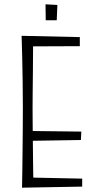

<svg xmlns="http://www.w3.org/2000/svg" viewBox="-20 -865 462 890"><path d="M82 5Q82 5 82.5 -17Q83 -39 83.5 -76Q84 -113 84.5 -160.5Q85 -208 85.5 -261Q86 -314 86 -365Q86 -429 85 -489Q84 -549 83 -596.5Q82 -644 81 -671.5Q80 -699 80 -699L134 -688Q134 -688 133.5 -666Q133 -644 133 -608Q133 -572 132.5 -528.5Q132 -485 131.5 -442Q131 -399 131 -364Q131 -329 131.5 -282.5Q132 -236 132.5 -187Q133 -138 133.5 -96Q134 -54 134.5 -28Q135 -2 135 -2ZM82 5 119 -42 361 -37V0ZM107 -212V-258L357 -255L355 -216ZM109 -650 80 -699 350 -693V-651ZM192 -771 191 -845 246 -842 243 -771Z"/></svg>

Font: Truculenta ExtraLight
Style: Regular
Weight: 250
Version: Version 1.002